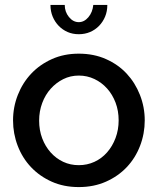

<svg xmlns="http://www.w3.org/2000/svg" viewBox="-20 -750 641 780"><path d="M300 10Q239 10 190 -12Q141 -34 106 -71Q71 -108 52 -157.5Q33 -207 33 -261Q33 -315 52.5 -364.5Q72 -414 107 -451Q142 -488 191 -510Q240 -532 300 -532Q361 -532 410.5 -510Q460 -488 494.5 -451Q529 -414 548.5 -364.5Q568 -315 568 -261Q568 -207 549 -157.5Q530 -108 495 -71Q460 -34 410.5 -12Q361 10 300 10ZM139 -260Q139 -221 151.5 -188Q164 -155 186 -130.5Q208 -106 237 -92.5Q266 -79 300 -79Q334 -79 363.5 -92.5Q393 -106 415 -131Q437 -156 449.5 -189.5Q462 -223 462 -261Q462 -300 449.5 -333Q437 -366 415 -390.5Q393 -415 363.5 -429Q334 -443 300 -443Q266 -443 237 -428.5Q208 -414 186 -389.5Q164 -365 151.5 -331.5Q139 -298 139 -260ZM300 -660Q322 -660 339 -680Q356 -700 359 -730H416Q416 -704 407 -682.5Q398 -661 382.5 -645Q367 -629 346 -620Q325 -611 300 -611Q275 -611 254.5 -620Q234 -629 218.5 -645Q203 -661 194 -682.5Q185 -704 185 -730H243Q243 -702 260 -681Q277 -660 300 -660Z"/></svg>

Font: Rising Sun Medium
Style: Regular
Weight: 500
Designer: Matt McInerney, Pablo Impallari, Rodrigo Fuenzalida (Raleway font), Stephen Hutchings (Greek), Cristiano Sobral (main ch
Foundry: The Rising Sun Project Authors
Version: Version 4.327; ttfautohint (v1.8.4.7-5d5b-dirty)